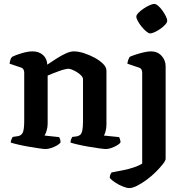

<svg xmlns="http://www.w3.org/2000/svg" viewBox="-20 -763 951 983"><path d="M214 0Q204 0 180 -3.5Q156 -7 127 -12Q98 -17 72.5 -23Q47 -29 35 -33Q35 -41 38.5 -49Q42 -57 45 -62L72 -66Q89 -69 96.5 -84Q104 -99 104 -146V-391Q104 -399 100.5 -406.5Q97 -414 88 -417L29 -437Q31 -451 34 -459Q37 -467 42 -472Q59 -481 91 -490.5Q123 -500 147 -500Q179 -500 200 -481.5Q221 -463 222 -432Q243 -446 267.5 -462Q292 -478 316 -489Q340 -500 358 -500Q381 -500 409.5 -491Q438 -482 464.5 -467.5Q491 -453 508 -436Q525 -419 525 -401V-126Q525 -106 520.5 -90.5Q516 -75 512 -69L590 -61Q592 -57 594.5 -49.5Q597 -42 597 -34Q592 -26 578 -18Q564 -10 549 -5Q534 0 522 0Q513 0 488 -3.5Q463 -7 433.5 -12Q404 -17 378.5 -23Q353 -29 341 -33Q341 -42 344 -49.5Q347 -57 350 -62L374 -65Q384 -67 391 -73Q398 -79 401.5 -95.5Q405 -112 405 -146V-357Q405 -366 396.5 -375.5Q388 -385 375 -393Q362 -401 350 -406Q338 -411 331 -411Q324 -411 309.5 -407.5Q295 -404 278 -397.5Q261 -391 246.5 -385.5Q232 -380 224 -376V-131Q224 -112 219 -95Q214 -78 208 -69L283 -61Q285 -58 287.5 -50.5Q290 -43 290 -34Q285 -26 271 -18Q257 -10 241 -5Q225 0 214 0ZM642 200Q630 200 609.5 192Q589 184 570 171.5Q551 159 542 148Q542 137 545.5 129.5Q549 122 551 120Q583 114 612.5 108Q642 102 666.5 93.5Q691 85 708 75V-391Q708 -399 704.5 -406.5Q701 -414 691 -417L632 -437Q634 -451 638 -460Q642 -469 644 -472Q655 -477 674.5 -483.5Q694 -490 715.5 -495Q737 -500 753 -500Q786 -500 807 -477.5Q828 -455 828 -423V50Q828 59 814 77Q800 95 778.5 116.5Q757 138 731.5 157Q706 176 682 188Q658 200 642 200ZM748 -592Q741 -592 729 -602Q717 -612 705.5 -626Q694 -640 686 -654.5Q678 -669 678 -678Q678 -686 688.5 -697Q699 -708 714.5 -718.5Q730 -729 745.5 -736Q761 -743 769 -743Q778 -743 789.5 -733.5Q801 -724 811.5 -709Q822 -694 829 -680Q836 -666 836 -656Q836 -648 826 -637Q816 -626 802 -616Q788 -606 773 -599Q758 -592 748 -592Z"/></svg>

Font: Texturina Medium 12pt SemiBold
Style: Regular
Weight: 600
Version: Version 1.002